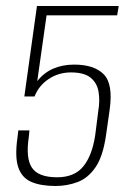

<svg xmlns="http://www.w3.org/2000/svg" viewBox="-20 -611 435 639"><path d="M165 8Q116 8 84.5 -5.5Q53 -19 41 -53.5Q29 -88 38 -152L41 -177H78L76 -156Q65 -84 86.5 -52.5Q108 -21 170 -21Q228 -21 257.5 -57.5Q287 -94 297 -162L307 -241Q313 -276 308 -305.5Q303 -335 281.5 -352.5Q260 -370 216 -370Q175 -370 142 -348Q109 -326 95 -290H61L103 -591H375L370 -560H135L104 -341Q126 -369 157 -382.5Q188 -396 227 -396Q293 -396 325 -364Q357 -332 345 -246L333 -162Q323 -91 298 -54.5Q273 -18 238 -5Q203 8 165 8Z"/></svg>

Font: Alumni Sans Thin ExtraLight
Style: Italic
Weight: 250
Italic angle: -8°
Version: Version 1.016